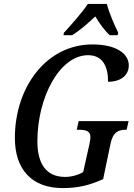

<svg xmlns="http://www.w3.org/2000/svg" viewBox="-20 -951 685 981"><path d="M307 -784 304 -771H348C388 -795 428 -831 467 -867C486 -834 515 -794 541 -771H581L584 -784C565 -822 537 -886 526 -931H429C399 -886 342 -822 307 -784ZM301 10C379 10 440 -5 507 -36L545 -218C558 -279 588 -288 623 -288H627L637 -332H382L372 -288H382C416 -288 442 -283 442 -251C442 -244 441 -233 437 -215L405 -72C381 -57 345 -47 313 -47C211 -47 171 -121 171 -229C171 -456 286 -669 430 -669C504 -669 533 -612 532 -533C590 -533 638 -561 638 -617C638 -675 577 -724 452 -724C218 -724 56 -507 56 -246C56 -89 139 10 301 10Z"/></svg>

Font: Noto Serif Condensed Medium
Style: Italic
Weight: 500
Width: 3
Italic angle: -12°
Designer: Monotype Design Team
Foundry: Monotype Imaging Inc.
Version: Version 2.013